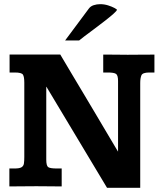

<svg xmlns="http://www.w3.org/2000/svg" viewBox="-20 -903 793 930"><path d="M498.5 6.8 205.1 -482.4Q204.6 -482.4 204.3 -482.4Q204.1 -482.4 204.1 -482.4V-129.9Q204.1 -100.1 213.4 -93.5Q222.7 -86.9 254.9 -86.9H278.8V0Q251 0 222.4 -0.5Q193.8 -1 156.2 -1Q114.7 -1 85.7 -0.5Q56.6 0 25.4 0V-86.9H50.8Q74.7 -86.9 84.5 -93Q94.2 -99.1 95.9 -111.3Q97.7 -123.5 97.7 -142.6V-502.4Q97.7 -531.2 91.1 -541.5Q84.5 -551.8 51.8 -551.8H26.4Q26.4 -553.7 26.4 -566.4Q26.4 -579.1 26.4 -595.2Q26.4 -611.3 26.4 -624Q26.4 -636.7 26.4 -638.7Q26.4 -638.7 45.2 -638.7Q64 -638.7 88.9 -638.7Q113.8 -638.7 133.5 -638.7Q153.3 -638.7 155.8 -638.7Q160.2 -638.7 176.8 -638.7Q193.4 -638.7 213.6 -638.7Q233.9 -638.7 250.7 -638.7Q267.6 -638.7 272 -638.7Q272 -638.7 287.1 -613.3Q302.2 -587.9 327.1 -545.9Q352.1 -503.9 382.1 -453.9Q412.1 -403.8 441.9 -353.5Q471.7 -303.2 496.6 -261.2Q521.5 -219.2 536.6 -193.8Q551.8 -168.5 551.8 -168.5V-510.7Q551.8 -538.1 542.2 -544.9Q532.7 -551.8 502.4 -551.8H480V-638.7Q516.1 -638.7 545.4 -638.2Q574.7 -637.7 598.6 -637.7Q606 -637.7 626.5 -637.9Q647 -638.2 670.7 -638.2Q694.3 -638.2 711.2 -638.4Q728 -638.7 728 -638.7V-551.8H703.1Q670.4 -551.8 664.8 -537.8Q659.2 -523.9 659.2 -501Q659.2 -500 659.2 -471.9Q659.2 -443.8 659.2 -398.4Q659.2 -353 659.2 -299.1Q659.2 -245.1 659.2 -191.2Q659.2 -137.2 659.2 -92.5Q659.2 -47.9 659.2 -20.5Q659.2 6.8 659.2 6.8ZM295.4 -707 410.6 -861.8Q418.9 -873 433.8 -877.9Q448.7 -882.8 465.3 -882.8Q484.9 -882.8 503.4 -877Q522 -871.1 534.2 -864.5Q546.4 -857.9 546.4 -855.5Q545.9 -850.6 529.1 -835.7Q512.2 -820.8 487.1 -801.3Q461.9 -781.7 435.8 -762.2Q409.7 -742.7 389.4 -727.5Q369.1 -712.4 363.3 -707Z"/></svg>

Font: Kameron
Style: Regular
Weight: 400
Designer: Vernon Adams
Foundry: Vernon Adams
Version: Version 1.100